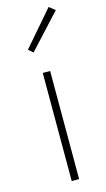

<svg xmlns="http://www.w3.org/2000/svg" viewBox="-126 -862 498 904"><g transform="rotate(-15 122.5 -410.0)"><path d="M105 0V-527H141V0ZM88 -631 66 -651 212 -820 241 -797Z"/></g></svg>

Font: Noto Sans SC Thin
Style: Regular
Weight: 100
Designer: Ryoko NISHIZUKA 西塚涼子 (kana, bopomofo & ideographs); Paul D. Hunt (Latin, Greek & Cyrillic); Sandoll Communications 산돌커뮤니
Foundry: Adobe
Version: Version 2.004-H2;hotconv 1.0.118;makeotfexe 2.5.65603